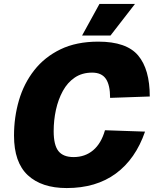

<svg xmlns="http://www.w3.org/2000/svg" viewBox="-20 -937 790 973"><path d="M318 16Q191 16 121 -49Q51 -114 51 -250Q51 -343 76 -428.5Q101 -514 153.5 -581Q206 -648 286.5 -687Q367 -726 478 -726Q621 -726 680 -656Q739 -586 739 -448L538 -441Q538 -506 516.5 -537.5Q495 -569 447 -569Q396 -569 359 -544Q322 -519 298.5 -476Q275 -433 263.5 -380.5Q252 -328 252 -272Q252 -202 276 -171.5Q300 -141 353 -141Q411 -141 452 -175.5Q493 -210 512 -277L715 -270Q667 -131 567 -57.5Q467 16 318 16ZM396 -757 484 -917H664L540 -757Z"/></svg>

Font: Geist Black
Style: Italic
Weight: 900
Italic angle: -12°
Designer: Basement.studio, Andrés Briganti, Mateo Zaragoza
Foundry: Basement.studio, Vercel, Andrés Briganti, Guido Ferreyra, Mateo Zaragoza
Version: Version 1.500; ttfautohint (v1.8.4.7-5d5b)